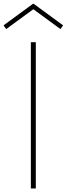

<svg xmlns="http://www.w3.org/2000/svg" viewBox="-58 -1063 376 1083"><path d="M-38 -920 130 -1043 298 -920 283 -899 130 -1011 -23 -899ZM116 -825H144V0H116Z"/></svg>

Font: Spartan MB
Style: Regular
Weight: 250
Designer: Matt Bailey
Foundry: Matt Bailey
Version: Version 1.000